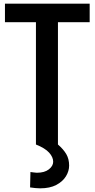

<svg xmlns="http://www.w3.org/2000/svg" viewBox="-20 -788 517 1047"><path d="M144 234 146 150Q156 151 165 152.5Q174 154 181 154Q223 154 246.5 135.5Q270 117 270 94Q270 69 248 44.5Q226 20 176 0H296Q326 26 341.5 52.5Q357 79 357 115Q357 145 339.5 173.5Q322 202 287 220.5Q252 239 199 239Q186 239 172 237.5Q158 236 144 234ZM469 -768V-667H276L296 -688V0H176V-688L195 -667H7V-768Z"/></svg>

Font: Yaldevi SemiBold
Style: Regular
Weight: 600
Designer: Sol Matas, Rajitha Manaperi, Kosala Senevirathne
Foundry: Mooniak
Version: Version 1.100